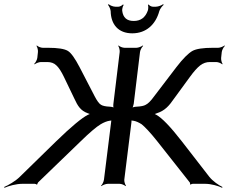

<svg xmlns="http://www.w3.org/2000/svg" viewBox="-66 -877 1093 916"><path d="M458 -368C437 -369 424 -372 416 -377C407 -382 397 -396 386 -417L314 -556C292 -598 274 -624 258 -634C242 -644 210 -649 163 -649H138C129 -649 114 -655 110 -660L108 -658C112 -653 116 -638 115 -629L112 -601C111 -592 103 -577 97 -572L99 -570C105 -575 120 -581 129 -581H160C177 -581 192 -576 203 -565C215 -554 227 -535 239 -510L289 -406C305 -371 319 -349 352 -337C357 -335 367 -331 371 -331V-335C366 -335 359 -332 353 -329C325 -315 274 -273 201 -202L28 -33C8 -13 -27 7 -46 15L-45 19C-25 10 12 0 39 0H100C103 0 108 2 109 4L112 2C112 1 114 -5 116 -7L318 -202C362 -245 394 -272 414 -284C429 -293 444 -299 457 -301C461 -301 468 -302 470 -305L468 -307C465 -305 464 -297 464 -293L430 -20C429 -11 422 4 416 9L418 11C423 6 439 0 448 0H505C514 0 528 6 533 11L535 9C531 4 526 -11 527 -20L561 -293C561 -297 562 -305 561 -307L557 -305C559 -302 566 -301 570 -301C583 -299 596 -293 610 -284C625 -272 651 -245 685 -202L839 -7C841 -5 841 1 841 2L844 4C845 2 850 0 853 0H914C941 0 976 10 994 19L995 15C978 7 949 -13 933 -33L802 -202C747 -273 706 -315 680 -329C676 -332 669 -335 664 -335V-331C668 -331 678 -335 683 -337C720 -349 740 -371 764 -406L840 -510C858 -535 875 -554 889 -565C904 -576 918 -581 935 -581H966C975 -581 990 -575 994 -570L996 -572C992 -577 988 -592 989 -601L992 -629C993 -638 1001 -653 1007 -658L1005 -660C999 -655 984 -649 975 -649H950C903 -649 870 -644 852 -634C834 -624 807 -598 775 -556L669 -417C654 -396 640 -382 629 -377C621 -372 606 -369 585 -368C578 -368 565 -365 560 -361L563 -359C567 -362 571 -375 572 -382L602 -629C603 -638 611 -653 617 -658L615 -660C609 -655 594 -649 585 -649H528C519 -649 504 -655 500 -660L498 -658C502 -653 506 -638 505 -629L475 -382C474 -375 474 -362 478 -359L481 -361C478 -365 465 -368 458 -368ZM678 -845H663C656 -845 645 -851 643 -856L640 -853C642 -849 642 -833 639 -826C627 -793 605 -777 572 -777C539 -777 521 -793 517 -826C516 -833 520 -849 524 -853L521 -856C517 -851 506 -845 499 -845H484C473 -845 458 -852 452 -857L449 -854C454 -849 461 -834 462 -824C463 -761 498 -718 565 -718C632 -718 677 -761 694 -824C697 -834 708 -849 715 -854L712 -857C706 -852 689 -845 678 -845Z"/></svg>

Font: Gamestation Storm Oblique 
Style: Italic
Weight: 400
Designer: Jonas Hecksher
Foundry: Jonas Hecksher, Playtypeª, e-types AS
Version: Version 1.003